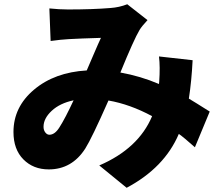

<svg xmlns="http://www.w3.org/2000/svg" viewBox="-20 -806 1040 898"><path d="M210.9 -175.8Q236.3 -175.8 257.8 -210Q285.2 -252.9 324.2 -336.9Q259.8 -323.2 221.7 -287.6Q183.6 -252 183.6 -212.9Q183.6 -197.3 191.9 -186.5Q200.2 -175.8 210.9 -175.8ZM960.9 -284.2 891.6 -117.2Q838.9 -164.1 816.4 -179.7Q749 -21.5 572.3 72.3L444.3 -32.2Q627.9 -111.3 691.4 -262.7Q587.9 -318.4 487.3 -335.9Q409.2 -159.2 378.9 -111.3Q316.4 -13.7 208 -13.7Q135.7 -13.7 89.4 -60.5Q43 -107.4 43 -188.5Q43 -305.7 139.2 -386.7Q235.4 -467.8 385.7 -476.6Q391.6 -490.2 416.5 -548.3Q441.4 -606.4 452.1 -628.9Q353.5 -626 301.8 -623Q265.6 -621.1 216.8 -614.3L210.9 -766.6Q257.8 -761.7 297.9 -761.7Q413.1 -761.7 497.1 -768.6Q538.1 -771.5 575.2 -786.1L669.9 -711.9Q642.6 -682.6 632.8 -666Q606.4 -622.1 543 -466.8Q636.7 -450.2 723.6 -413.1L724.6 -423.8Q729.5 -494.1 723.6 -542L880.9 -524.4Q876 -426.8 863.3 -344.7Q886.7 -331.1 960.9 -284.2Z"/></svg>

Font: Gen Shin Gothic Heavy
Style: Bold
Weight: 900
Designer: [Source Han Sans]
Ryoko NISHIZUKA  (kana & ideographs); Paul D. Hunt (Latin, Greek & Cyrillic); Wenlong ZHANG  (bopomofo
Version: Version 1.002.20150607